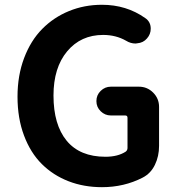

<svg xmlns="http://www.w3.org/2000/svg" viewBox="-20 -774 757 808"><path d="M409.2 13.7Q333 13.7 268.6 -11.2Q204.1 -36.1 156.2 -83.5Q108.4 -130.9 81.1 -203.6Q53.7 -276.4 53.7 -367.2Q53.7 -456.1 81.5 -529.8Q109.4 -603.5 157.7 -652.3Q206.1 -701.2 270.5 -727.5Q335 -753.9 409.2 -753.9Q511.7 -753.9 590.8 -698.2Q614.3 -682.6 614.3 -653.3Q614.3 -629.9 598.6 -612.3Q583 -593.8 557.6 -591.8Q553.7 -590.8 550.8 -590.8Q529.3 -590.8 510.7 -602.5Q467.8 -627 414.1 -627Q320.3 -627 262.7 -558.1Q205.1 -489.3 205.1 -372.1Q205.1 -249 260.7 -181.6Q316.4 -114.3 423.8 -114.3Q475.6 -114.3 508.8 -135.7Q516.6 -141.6 516.6 -151.4V-278.3Q516.6 -288.1 506.8 -288.1H446.3Q421.9 -288.1 403.8 -305.7Q385.7 -323.2 385.7 -348.6Q385.7 -374 403.8 -391.6Q421.9 -409.2 446.3 -409.2H564.5Q599.6 -409.2 624.5 -384.3Q649.4 -359.4 649.4 -324.2V-160.2Q649.4 -116.2 631.8 -80.1Q614.3 -43.9 580.1 -26.4Q502 13.7 409.2 13.7Z"/></svg>

Font: Gen Jyuu GothicX Bold
Style: Bold
Weight: 700
Designer: Ryoko NISHIZUKA (kana &amp; ideographs); Paul D. Hunt (Latin, Greek &amp; Cyrillic); Wenlong ZHANG (bopomofo); Sandoll C
Version: Version 1.058.20140828